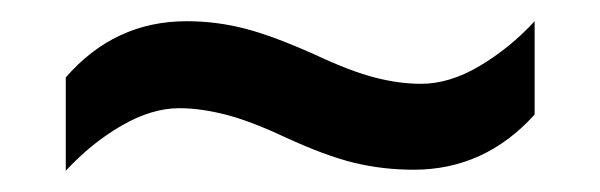

<svg xmlns="http://www.w3.org/2000/svg" viewBox="-20 -443 566 181"><path d="M248 -314Q216 -329 192.5 -335Q169 -341 149 -341Q123 -341 94.5 -324.5Q66 -308 42 -282V-370Q88 -423 156 -423Q184 -423 211 -416Q238 -409 278 -391Q310 -376 333 -370Q356 -364 377 -364Q404 -364 432.5 -381Q461 -398 484 -423V-335Q437 -283 370 -283Q341 -283 314 -289.5Q287 -296 248 -314Z"/></svg>

Font: Noto Sans Georgian SemiCondensed Medium
Style: Regular
Weight: 500
Width: 4
Designer: Monotype Design Team, Akaki Razmadze
Foundry: Google LLC
Version: Version 2.005; ttfautohint (v1.8.4.7-5d5b)